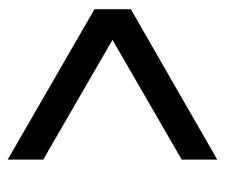

<svg xmlns="http://www.w3.org/2000/svg" viewBox="-64 -552 600 513"><g transform="rotate(90 236.5 -296.0)"><path d="M407 -16 5 -248V-345L407 -576V-481L87 -296L407 -111Z"/></g></svg>

Font: Orbitron
Style: Regular
Weight: 400
Designer: Matt McInerney
Foundry: The League of Moveable Type
Version: Version 2.001